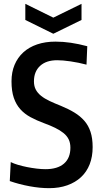

<svg xmlns="http://www.w3.org/2000/svg" viewBox="-20 -968 529 1001"><path d="M236 13Q188 13 134 3Q80 -7 31 -24L36 -123Q52 -115 74 -108.5Q96 -102 121 -97Q146 -92 171 -89Q196 -86 217 -86Q280 -86 313.5 -115Q347 -144 347 -198Q347 -223 338 -241.5Q329 -260 311 -274.5Q293 -289 267.5 -301.5Q242 -314 209 -326Q171 -340 139.5 -357Q108 -374 86 -398.5Q64 -423 52 -458Q40 -493 40 -544Q40 -592 56 -630Q72 -668 101.5 -695Q131 -722 173.5 -736.5Q216 -751 269 -751Q309 -751 349.5 -745Q390 -739 435 -727L431 -631Q389 -642 348 -648Q307 -654 278 -654Q221 -654 189 -624.5Q157 -595 157 -544Q157 -519 166.5 -501Q176 -483 194 -468.5Q212 -454 238.5 -441.5Q265 -429 298 -416Q337 -400 367.5 -381.5Q398 -363 419.5 -338.5Q441 -314 452 -280.5Q463 -247 463 -201Q463 -151 447.5 -111.5Q432 -72 402.5 -44.5Q373 -17 331 -2Q289 13 236 13ZM112 -948 258 -876 405 -948V-864L258 -792L112 -864Z"/></svg>

Font: Encode Sans Compressed
Style: SemiBold
Weight: 600
Designer: Pablo Impallari, Andres Torresi
Foundry: Pablo Impallari, Andres Torresi
Version: Version 1.000; ttfautohint (v1.00) -l 8 -r 50 -G 200 -x 14 -